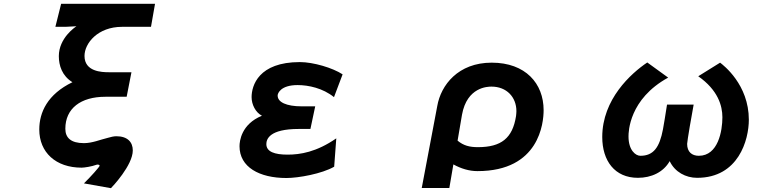

<svg xmlns="http://www.w3.org/2000/svg" viewBox="-20 -861 4040 1002"><path d="M418 96 559 121C565 115 673 2 673 -76C673 -119 646 -150 587 -150C574 -150 557 -146 544 -142C502 -132 462 -114 418 -114C350 -114 321 -142 321 -189C321 -295 401 -356 530 -356H641L666 -484H548C511 -484 421 -487 421 -569C421 -635 490 -721 617 -721H768L789 -841H299L269 -721H321L379 -724C373 -720 287 -663 287 -568C287 -519 304 -465 358 -432C228 -369 185 -275 185 -185C185 -66 271 14 406 14C420 14 459 8 483 -1C485 -2 488 -2 490 -2C495 -2 500 0 500 4C500 9 454 61 418 96Z M1724 9 1735 -139C1631 -67 1546 -54 1481 -54C1413 -54 1370 -69 1370 -109C1370 -134 1385 -188 1539 -188H1600L1625 -306H1555C1474 -306 1429 -328 1429 -362V-363C1429 -374 1445 -417 1533 -417C1590 -417 1665 -401 1723 -354L1768 -473C1716 -507 1615 -537 1545 -537C1329 -537 1293 -414 1293 -354C1293 -315 1314 -274 1347 -257C1239 -213 1230 -124 1230 -98C1230 11 1333 68 1475 68C1537 68 1660 46 1724 9Z M2368 -127 2391 -262C2417 -407 2525 -409 2545 -409C2624 -409 2675 -354 2675 -281C2675 -273 2674 -264 2673 -255C2655 -140 2596 -93 2474 -93C2431 -93 2399 -101 2368 -127ZM2262 -308 2181 120H2325L2346 -3C2386 19 2428 32 2472 32C2795 32 2817 -220 2817 -286C2817 -425 2723 -534 2546 -534C2371 -534 2281 -417 2262 -308Z M3738 -534 3624 -463C3727 -391 3750 -309 3750 -249C3750 -178 3728 -48 3627 -48C3591 -48 3566 -68 3566 -110C3566 -123 3591 -269 3600 -315H3461C3452 -258 3445 -213 3440 -187C3422 -91 3390 -48 3322 -48C3297 -48 3260 -77 3260 -149C3260 -173 3263 -344 3467 -456L3358 -535C3273 -478 3123 -343 3123 -146C3123 -22 3188 67 3309 67C3379 67 3442 38 3475 -20C3502 37 3559 67 3618 67C3834 67 3888 -131 3888 -236C3888 -420 3755 -521 3738 -534Z"/></svg>

Font: LINE Seed JP App_OTF Bold
Style: Regular
Weight: 700
Designer: LINE & Fontrix & Fontworks
Version: Version 1.009